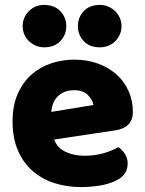

<svg xmlns="http://www.w3.org/2000/svg" viewBox="-20 -743 590 779"><path d="M309 16Q250 16 199.5 -0.5Q149 -17 111.5 -50Q74 -83 52.5 -133Q31 -183 31 -250Q31 -316 52.5 -363.5Q74 -411 109 -441.5Q144 -472 189 -486.5Q234 -501 281 -501Q334 -501 377.5 -485Q421 -469 452.5 -441Q484 -413 501.5 -374Q519 -335 519 -289Q519 -255 500 -237Q481 -219 447 -214L200 -177Q211 -144 245 -127.5Q279 -111 323 -111Q364 -111 400.5 -121.5Q437 -132 460 -146Q476 -136 487 -118Q498 -100 498 -80Q498 -35 456 -13Q424 4 384 10Q344 16 309 16ZM281 -377Q257 -377 239.5 -369Q222 -361 211 -348.5Q200 -336 194.5 -320.5Q189 -305 188 -289L359 -317Q356 -337 337 -357Q318 -377 281 -377ZM72 -637Q72 -672 97 -697.5Q122 -723 159 -723Q201 -723 225 -697.5Q249 -672 249 -637Q249 -602 225 -576.5Q201 -551 159 -551Q141 -551 125 -558Q109 -565 97 -576.5Q85 -588 78.5 -603.5Q72 -619 72 -637ZM296 -637Q296 -672 319.5 -697.5Q343 -723 385 -723Q404 -723 420 -716Q436 -709 448 -697Q460 -685 466.5 -669.5Q473 -654 473 -637Q473 -602 448 -576.5Q423 -551 385 -551Q343 -551 319.5 -576.5Q296 -602 296 -637Z"/></svg>

Font: BALOOCHETTANREGULAR
Style: Book
Weight: 400
Designer: Maithili Shingre and Ek Type
Foundry: Ek Type
Version: Version 1.100;PS 1.000;hotconv 1.0.88;makeotf.lib2.5.647800;